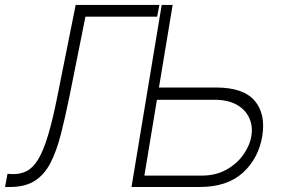

<svg xmlns="http://www.w3.org/2000/svg" viewBox="-64 -747 1135 767"><path d="M571 -397.4H799Q908.4 -397.4 953.3 -344.6Q998.2 -291.9 983.7 -203.1Q968.4 -113.3 905.7 -56.6Q843 0 734 0H461.3L582 -727.3H625.7ZM562.9 -348.4 512.8 -45.5H742.2Q797.2 -45.5 839.5 -68.7Q881.7 -92 907.8 -128.6Q933.9 -165.1 940.3 -204.5Q946.4 -243.3 931.6 -275.9Q916.9 -308.6 881.9 -328.5Q846.9 -348.4 791.9 -348.4ZM-43.7 0 -34.1 -52.6 -14.2 -51.5Q17.8 -50.8 42.6 -63.6Q67.5 -76.3 88.1 -109.7Q108.7 -143.1 127.1 -203.7Q145.6 -264.2 164.4 -358.3L238.3 -727.3H572.8L563.6 -680.4H277.3L214.1 -365.1Q196.4 -277.7 179 -209.9Q161.6 -142 137.1 -95.2Q112.6 -48.3 74 -24.1Q35.5 0 -24.1 0Z"/></svg>

Font: Inter UI Extra Light
Style: Italic
Weight: 200
Italic angle: -9.39999°
Designer: Rasmus Andersson
Foundry: rsms
Version: 3.2;8d6f07862